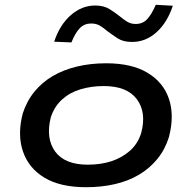

<svg xmlns="http://www.w3.org/2000/svg" viewBox="-20 -772 800 801"><path d="M339 9Q231 9 165 -31Q99 -71 75.5 -141Q52 -211 75 -299Q92 -351 124 -390Q156 -429 200.5 -455Q245 -481 301.5 -494.5Q358 -508 423 -508Q530 -508 596 -468Q662 -428 685 -359Q708 -290 685 -201Q669 -149 637 -109.5Q605 -70 560.5 -43.5Q516 -17 460 -4Q404 9 339 9ZM346 -85Q401 -85 445 -99.5Q489 -114 522 -143Q555 -172 569 -217Q592 -303 551 -358Q510 -413 413 -413Q361 -413 316 -399.5Q271 -386 239 -357Q207 -328 192 -283Q170 -195 210 -140Q250 -85 346 -85ZM278 -595 206 -598Q229 -668 275 -708.5Q321 -749 377 -749Q413 -749 437 -734Q461 -719 481 -703Q495 -691 510.5 -681.5Q526 -672 546 -672Q575 -672 593.5 -691.5Q612 -711 630 -752L701 -748Q678 -678 633 -637.5Q588 -597 531 -597Q494 -597 471 -612Q448 -627 428 -642Q413 -655 397.5 -664.5Q382 -674 360 -674Q332 -674 313 -654.5Q294 -635 278 -595Z"/></svg>

Font: Nunito Sans 7pt Expanded SemiBold
Style: Italic
Weight: 600
Width: 7
Italic angle: -9°
Designer: Vernon Adams
Foundry: Vernon Adams
Version: Version 3.101;gftools[0.9.27]